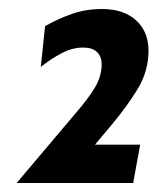

<svg xmlns="http://www.w3.org/2000/svg" viewBox="-20 -792 359 426"><path d="M17 -386 150.5 -544Q176 -573.5 190.8 -598.2Q205.5 -623 205.5 -649Q205.5 -666.5 195.2 -676.5Q185 -686.5 164.5 -686.5Q141 -686.5 117.8 -674.5Q94.5 -662.5 70.5 -643.5L80 -734Q109 -750.5 139.8 -761.2Q170.5 -772 206.5 -772Q254.5 -772 282 -746.8Q309.5 -721.5 309.5 -680Q309.5 -634 285.2 -594.2Q261 -554.5 226 -513L128.5 -397L120 -471H291L275.5 -386Z"/></svg>

Font: Cabin
Style: Bold Italic
Weight: 700
Width: 4
Italic angle: -10°
Designer: Pablo Impallari
Foundry: Pablo Impallari. http://www.impallari.com Igino Marini. http://www.ikern.com
Version: Version 3.001